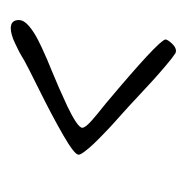

<svg xmlns="http://www.w3.org/2000/svg" viewBox="-15 -372 352 362"><g transform="rotate(-90 161.0 -191.0)"><path d="M267.6 -55.2Q267.6 -51.3 260.3 -43.2Q252.9 -35.2 246.1 -35.2Q243.2 -35.2 241.2 -36.6Q233.4 -41.5 218.8 -54Q204.1 -66.4 191.7 -77.6Q179.2 -88.9 162.4 -104.7Q145.5 -120.6 141.1 -124.5Q140.1 -125.5 130.6 -134Q121.1 -142.6 112.3 -150.4Q103.5 -158.2 91.6 -169.7Q79.6 -181.2 71 -190.2Q62.5 -199.2 56.4 -207.3Q50.3 -215.3 50.3 -218.8Q50.3 -226.6 87.2 -247.8Q124 -269 172.9 -293.2Q221.7 -317.4 228 -321.3L235.4 -325.7Q242.7 -330.1 247.8 -332.5Q252.9 -335 261 -338.9Q269 -342.8 276.1 -344.7Q283.2 -346.7 288.6 -346.7Q304.2 -346.7 304.2 -331.5Q304.2 -326.7 301.3 -321.8Q298.3 -316.9 292.5 -312Q286.6 -307.1 280.5 -303.2Q274.4 -299.3 265.9 -294.9Q257.3 -290.5 252 -288.1Q246.6 -285.6 238.8 -282.2Q231 -278.8 229 -277.8Q226.6 -276.9 209.5 -269.8Q192.4 -262.7 176 -255.6Q159.7 -248.5 141.6 -240Q123.5 -231.4 112.3 -223.9Q101.1 -216.3 101.1 -211.9Q101.1 -209 104.7 -204.3Q108.4 -199.7 114.7 -194.1Q121.1 -188.5 127 -183.6Q132.8 -178.7 139.4 -173.6Q146 -168.5 147.5 -167Q264.6 -68.8 267.6 -55.2Z"/></g></svg>

Font: Sintesa 2
Style: 2
Weight: 400
Version: Version 001.000